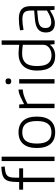

<svg xmlns="http://www.w3.org/2000/svg" viewBox="1015 -1868 863 2933"><g transform="rotate(-90 1446.5 -401.5)"><path d="M453 -808H520V0H453ZM132 -480H16V-540H133V-567Q133 -639 143 -685Q153 -731 179 -758.5Q205 -786 250 -798Q295 -810 366 -813L369 -761Q316 -757 282.5 -749Q249 -741 230.5 -722.5Q212 -704 205.5 -672.5Q199 -641 199 -591V-540H342V-480H199V0H132Z M720 -270Q720 -156 762 -101.5Q804 -47 892 -47Q980 -47 1022 -101Q1064 -155 1064 -270Q1064 -385 1022 -439Q980 -493 892 -493Q804 -493 762 -439Q720 -385 720 -270ZM1070.5 -62Q1009 10 892 10Q775 10 713.5 -62Q652 -134 652 -270Q652 -406 713.5 -478Q775 -550 892 -550Q1009 -550 1070.5 -478Q1132 -406 1132 -270Q1132 -134 1070.5 -62Z M1261 -540H1317L1322 -467H1326Q1386 -498 1433 -520Q1480 -542 1523 -549H1545V-484H1522Q1476 -478 1426 -458.5Q1376 -439 1328 -414V0H1261Z M1637 -540H1704V0H1637ZM1716 -705Q1716 -661 1671 -661Q1626 -661 1626 -705Q1626 -749 1671 -749Q1716 -749 1716 -705Z M2070 -46Q2101 -46 2129.5 -55Q2158 -64 2180 -80Q2202 -96 2215.5 -119Q2229 -142 2229 -170V-484Q2200 -489 2165.5 -492Q2131 -495 2093 -495Q2000 -495 1952 -442Q1904 -389 1904 -270Q1904 -151 1944.5 -98.5Q1985 -46 2070 -46ZM2058 10Q1949 10 1892 -57Q1835 -124 1835 -267Q1835 -339 1853.5 -392Q1872 -445 1906 -480Q1940 -515 1987.5 -532.5Q2035 -550 2094 -550Q2132 -550 2166 -546Q2200 -542 2229 -539V-808H2296V0H2238L2232 -66H2226Q2198 -29 2156 -9.5Q2114 10 2058 10Z M2578 -50Q2618 -50 2662.5 -68.5Q2707 -87 2752 -116V-265L2639 -254Q2596 -250 2566.5 -242Q2537 -234 2519 -220Q2501 -206 2493 -186Q2485 -166 2485 -138Q2485 -50 2578 -50ZM2558 5Q2489 5 2453 -30Q2417 -65 2417 -133Q2417 -211 2465.5 -251Q2514 -291 2622 -300L2752 -311V-359Q2752 -396 2745 -421.5Q2738 -447 2722 -462.5Q2706 -478 2679.5 -484.5Q2653 -491 2614 -491Q2579 -491 2541 -486.5Q2503 -482 2456 -473L2450 -527Q2501 -537 2542.5 -541Q2584 -545 2626 -545Q2725 -545 2772 -503Q2819 -461 2819 -371V0H2764L2756 -68H2751Q2699 -33 2651 -14Q2603 5 2558 5Z"/></g></svg>

Font: EncodeSans
Style: Light
Weight: 300
Designer: Pablo Impallari, Andres Torresi
Foundry: Pablo Impallari, Andres Torresi
Version: Version 1.000; ttfautohint (v1.4.1)